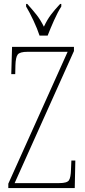

<svg xmlns="http://www.w3.org/2000/svg" viewBox="-20 -951 431 971"><path d="M22 0V-22L322 -689H119Q80 -689 69.5 -675Q59 -661 58 -620L57 -576H37L41 -714H354V-693L54 -25H280Q319 -25 328.5 -39Q338 -53 339 -93L341 -139H361L358 0ZM180 -771Q169 -805 149 -847.5Q129 -890 112 -918V-931H118Q145 -901 164.5 -876.5Q184 -852 202 -816Q219 -852 237.5 -876.5Q256 -901 284 -931H290V-918Q272 -890 253 -847.5Q234 -805 221 -771Z"/></svg>

Font: Noto Serif Thai ExtraCondensed Thin
Style: Regular
Weight: 100
Width: 2
Designer: Monotype Design Team
Foundry: Monotype Imaging Inc.
Version: Version 2.001; ttfautohint (v1.8.4.7-5d5b)